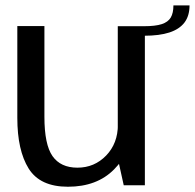

<svg xmlns="http://www.w3.org/2000/svg" viewBox="-20 -690 726 715"><path d="M440.8 0H519.5V-592.4H418.6V-100.2ZM145.4 -593H44.5V-251Q44.5 -130.1 86.7 -62.4Q129 5.4 232.8 5.4Q341.2 5.4 404.9 -59.3Q468.5 -124.1 468.5 -196.3L419 -226.1Q419 -156.1 375.3 -110.8Q331.5 -65.6 268.3 -65.6Q205.8 -65.6 175.6 -108.6Q145.4 -151.6 145.4 -254.9ZM516.7 -592.4V-556.9Q573.5 -556.9 610.7 -569Q647.9 -581.1 666.9 -606Q685.8 -630.9 685.8 -669.8H625.8Q625.8 -641.6 615.9 -624.7Q605.9 -607.9 582.2 -600.1Q558.5 -592.4 516.7 -592.4Z"/></svg>

Font: Anybody Thin
Style: Regular
Weight: 100
Designer: Tyler Finck
Foundry: Etcetera Type Company
Version: Version 1.114;gftools[0.9.25]